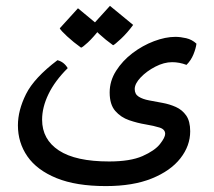

<svg xmlns="http://www.w3.org/2000/svg" viewBox="-20 -481 736 659"><path d="M343.3 157.7Q241.2 157.7 174.1 130.4Q106.9 103 74.2 55.9Q41.5 8.8 41.5 -50.8Q41.5 -102.1 69.3 -158Q97.2 -213.9 177.2 -274.4Q199.7 -268.6 212.4 -247.1Q168.5 -203.6 146.5 -158.2Q124.5 -112.8 124.5 -70.3Q124.5 -2.4 182.1 35.4Q239.7 73.2 354.5 73.2Q427.2 73.2 469.2 54.7Q511.2 36.1 529.1 13.4Q546.9 -9.3 546.9 -21.5Q546.9 -37.1 527.6 -43.2Q508.3 -49.3 480 -54Q451.7 -58.6 423.3 -68.4Q395 -78.1 375.7 -100.1Q356.4 -122.1 356.4 -163.6Q356.4 -203.1 378.4 -237.8Q400.4 -272.5 434.8 -298.6Q469.2 -324.7 508.5 -339.6Q547.9 -354.5 582 -354.5Q599.1 -354.5 619.1 -349.9Q639.2 -345.2 654.3 -331.1Q652.3 -314.9 644 -294.4Q635.7 -273.9 620.1 -258.3Q595.7 -267.6 570.8 -267.6Q543 -267.6 513.2 -252.2Q483.4 -236.8 462.9 -215.3Q442.4 -193.8 442.4 -175.3Q442.4 -157.7 456.1 -149.2Q469.7 -140.6 491.5 -136.5Q513.2 -132.3 537.6 -127.9Q562 -123.5 583.7 -113.8Q605.5 -104 619.1 -84.5Q632.8 -64.9 632.8 -30.3Q632.8 19.5 599.1 62.5Q565.4 105.5 501 131.6Q436.5 157.7 343.3 157.7ZM368.2 -325.7Q342.3 -344.2 320.1 -364.7Q297.9 -385.3 294.9 -392.1L357.4 -460.9L437 -395.5Q417 -368.2 395.3 -347.9Q373.5 -327.6 368.2 -325.7ZM258.3 -317.4Q232.4 -335.9 210.4 -356.2Q188.5 -376.5 185.1 -383.8L247.6 -452.6L327.1 -386.7Q299.8 -352.1 281.7 -335.4Q263.7 -318.8 258.3 -317.4Z"/></svg>

Font: Harmattan
Style: Bold
Weight: 700
Designer: George W. Nuss III and SIL International
Foundry: SIL International
Version: Version 4.000